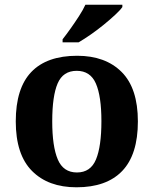

<svg xmlns="http://www.w3.org/2000/svg" viewBox="-20 -786 653 816"><path d="M305 10Q185 10 116 -59.5Q47 -129 47 -270Q47 -411 113 -480Q179 -549 308 -549Q428 -549 497 -480Q566 -411 566 -270Q566 -129 499.5 -59.5Q433 10 305 10ZM307 -53Q365 -53 388 -108.5Q411 -164 411 -271Q411 -377 387.5 -431Q364 -485 306 -485Q248 -485 225 -431.5Q202 -378 202 -270Q202 -164 225.5 -108.5Q249 -53 307 -53ZM246 -619Q261 -638 279.5 -664Q298 -690 315.5 -717Q333 -744 343 -766H500V-756Q491 -743 469.5 -723Q448 -703 421 -681Q394 -659 366 -639.5Q338 -620 314 -606H246Z"/></svg>

Font: Noto Serif Vithkuqi
Style: Bold
Weight: 700
Version: Version 1.005